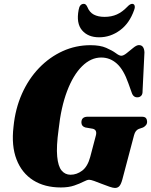

<svg xmlns="http://www.w3.org/2000/svg" viewBox="-20 -940 766 973"><path d="M438.5 -711Q487.5 -711 518.2 -697.5Q549 -684 566.8 -670.8Q584.5 -657.5 594.5 -657.5Q606 -657.5 622.5 -671Q639 -684.5 655.8 -698Q672.5 -711.5 684 -711.5Q710 -711.5 712 -675L702.5 -479.5Q703 -463 696.2 -455.5Q689.5 -448 679.5 -447Q656 -444.5 647.5 -470.5L630.5 -518Q606.5 -587 572 -617.8Q537.5 -648.5 493 -648.5Q440.5 -648.5 395.8 -604.2Q351 -560 320 -478.2Q289 -396.5 277 -284Q265 -197.5 269.8 -147.2Q274.5 -97 292.2 -75.8Q310 -54.5 337.5 -54.5Q369 -54.5 396.5 -75.2Q424 -96 437 -144L466 -254Q473 -281.5 450.5 -287.5L412.5 -294Q392.5 -300 392.5 -319.5Q392.5 -348.5 424.5 -348.5H698Q714.5 -348.5 720 -341Q725.5 -333.5 725.5 -323Q725.5 -312.5 719.2 -305.2Q713 -298 705 -294L683 -286.5Q666 -279.5 659.5 -255.5L600 -30.5Q593.5 -6.5 585 3Q576.5 12.5 562.5 12.5Q553 12.5 534.8 6.2Q516.5 0 495.8 -8.2Q475 -16.5 457.5 -22.8Q440 -29 432 -29Q421.5 -29 403 -19.2Q384.5 -9.5 356.2 0.2Q328 10 288.5 10Q206 10 148.2 -26.5Q90.5 -63 63.8 -132Q37 -201 48.5 -298Q57.5 -389 91.2 -464.8Q125 -540.5 178 -595.5Q231 -650.5 297.5 -680.8Q364 -711 438.5 -711ZM509.5 -854.5Q545 -854.5 572.2 -866.8Q599.5 -879 624.5 -905Q639 -920.5 649.5 -920.5Q659 -920.5 662 -912Q665 -903.5 660 -890Q636.5 -822 588 -786.5Q539.5 -751 482.5 -751Q426 -751 395.8 -786.5Q365.5 -822 378.5 -890Q383.5 -920.5 405 -920.5Q415.5 -920.5 422.5 -905Q433.5 -877.5 455.5 -866Q477.5 -854.5 509.5 -854.5Z"/></svg>

Font: Fraunces 144pt S050 Black
Style: Italic
Weight: 900
Italic angle: -16°
Version: Version 1.000; ttfautohint (v1.8.3)